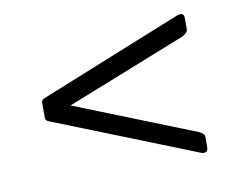

<svg xmlns="http://www.w3.org/2000/svg" viewBox="-51 -606 630 496"><g transform="rotate(-10 264.0 -358.0)"><path d="M458 -190V-216C458 -220 456.8 -223 454.5 -225C452.2 -227 448.3 -229.3 443 -232L129 -357L444 -482C454 -487.3 459 -492.7 459 -498V-528C459 -536 455.7 -540 449 -540C447 -540 444 -539.3 440 -538L68 -388C61.3 -386 58 -382.3 58 -377V-337C58 -331.7 61.3 -328 68 -326L440 -178C445.3 -176 449.7 -176 453 -178C456.3 -180 458 -184 458 -190Z"/></g></svg>

Font: Libre Franklin ExtraLight
Style: Regular
Weight: 275
Designer: Pablo Impallari, Rodrigo Fuenzalida
Foundry: Impallari Type
Version: Version 1.002; ttfautohint (v1.5)